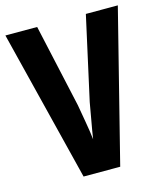

<svg xmlns="http://www.w3.org/2000/svg" viewBox="-108 -795 747 876"><g transform="rotate(-15 265.5 -357.0)"><path d="M531 -714H380L293 -321C288 -288 270 -196 264 -153C260 -196 242 -289 237 -321L150 -714H0L178 0H351Z"/></g></svg>

Font: Noto Sans Gurmukhi UI ExtraCondensed ExtraBold
Style: Regular
Weight: 800
Width: 2
Designer: Jelle Bosma - Monotype Design Team
Foundry: Monotype Imaging Inc.
Version: Version 2.004